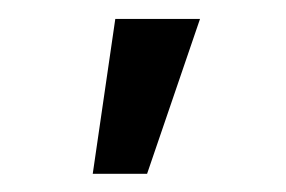

<svg xmlns="http://www.w3.org/2000/svg" viewBox="-20 -793 307 206"><path d="M79.5 -606.5 103.7 -772.7H194.6L137.8 -606.5Z"/></svg>

Font: Inter Zeller
Style: Regular
Weight: 400
Designer: Rasmus Andersson; Joe Bland
Foundry: zeller
Version: Version 3.015;git-dec3a8cb1